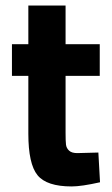

<svg xmlns="http://www.w3.org/2000/svg" viewBox="-20 -659 404 691"><path d="M339 -386H216V-181Q216 -151 217.5 -138.5Q219 -126 228.5 -117Q238 -108 258 -108L334 -110L340 -3Q273 12 238 12Q148 12 115 -28.5Q82 -69 82 -178V-386H23V-500H82V-639H216V-500H339Z"/></svg>

Font: TitilliumText
Style: ExtraBold
Weight: 800
Designer: Accademia di Belle Arti di Urbino and others
Foundry: Accademia di Belle Arti di Urbino and others.
Version: Version 60.001